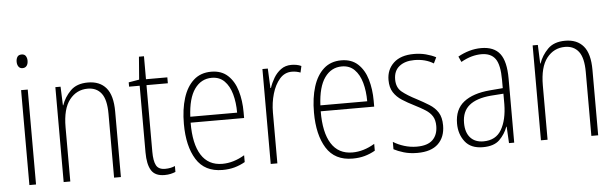

<svg xmlns="http://www.w3.org/2000/svg" viewBox="-47 -891 3416 1066"><g transform="rotate(-5 1660.5 -358.0)"><path d="M99 -726Q115 -726 122 -715Q129 -704 129 -689Q129 -671 121 -660.5Q113 -650 98 -650Q83 -650 75.5 -661Q68 -672 68 -688Q68 -704 75 -715Q82 -726 99 -726ZM116 -529V0H79V-529Z M452 -539Q518 -539 553.5 -497Q589 -455 589 -365V0H551V-356Q551 -435 524 -470Q497 -505 448 -505Q386 -505 346.5 -455Q307 -405 307 -302V0H270V-529H299L303 -425H305Q320 -469 354.5 -504Q389 -539 452 -539Z M838 -24Q854 -24 868.5 -27Q883 -30 893 -35V-2Q881 3 866 6.5Q851 10 832 10Q779 10 758 -24Q737 -58 737 -124V-496H678V-520L737 -530L747 -657H775V-529H894V-496H775V-124Q775 -74 788 -49Q801 -24 838 -24Z M1139 -539Q1196 -539 1231.5 -506Q1267 -473 1283 -418.5Q1299 -364 1299 -300V-267H1001Q1000 -149 1039.5 -86.5Q1079 -24 1157 -24Q1219 -24 1281 -61V-23Q1253 -7 1222.5 1.5Q1192 10 1155 10Q1056 10 1009.5 -64.5Q963 -139 963 -263Q963 -345 982.5 -407Q1002 -469 1041 -504Q1080 -539 1139 -539ZM1139 -505Q1080 -505 1043.5 -454Q1007 -403 1002 -300H1263Q1263 -357 1250 -403.5Q1237 -450 1209.5 -477.5Q1182 -505 1139 -505Z M1586 -538Q1600 -538 1614 -535.5Q1628 -533 1641 -527L1633 -491Q1623 -495 1611 -497.5Q1599 -500 1585 -500Q1545 -500 1517.5 -468.5Q1490 -437 1475.5 -387.5Q1461 -338 1461 -283V0H1424V-529H1454L1459 -420H1462Q1471 -448 1487 -475Q1503 -502 1527.5 -520Q1552 -538 1586 -538Z M1864 -539Q1921 -539 1956.5 -506Q1992 -473 2008 -418.5Q2024 -364 2024 -300V-267H1726Q1725 -149 1764.5 -86.5Q1804 -24 1882 -24Q1944 -24 2006 -61V-23Q1978 -7 1947.5 1.5Q1917 10 1880 10Q1781 10 1734.5 -64.5Q1688 -139 1688 -263Q1688 -345 1707.5 -407Q1727 -469 1766 -504Q1805 -539 1864 -539ZM1864 -505Q1805 -505 1768.5 -454Q1732 -403 1727 -300H1988Q1988 -357 1975 -403.5Q1962 -450 1934.5 -477.5Q1907 -505 1864 -505Z M2396 -130Q2396 -65 2357 -27.5Q2318 10 2241 10Q2199 10 2165.5 0Q2132 -10 2110 -22V-63Q2137 -46 2171 -35.5Q2205 -25 2241 -25Q2301 -25 2329.5 -53Q2358 -81 2358 -130Q2358 -163 2345 -184Q2332 -205 2307 -221Q2282 -237 2248 -254Q2210 -273 2180.5 -292Q2151 -311 2133.5 -338Q2116 -365 2116 -407Q2116 -465 2155.5 -502Q2195 -539 2269 -539Q2304 -539 2335 -531Q2366 -523 2391 -510L2375 -477Q2330 -505 2268 -505Q2216 -505 2184.5 -480Q2153 -455 2153 -407Q2153 -362 2182 -338Q2211 -314 2264 -287Q2300 -268 2330.5 -249Q2361 -230 2378.5 -202.5Q2396 -175 2396 -130Z M2644 -539Q2715 -539 2748 -496Q2781 -453 2781 -357V0H2752L2747 -92H2745Q2730 -51 2699 -20.5Q2668 10 2606 10Q2539 10 2506.5 -32Q2474 -74 2474 -133Q2474 -212 2525.5 -252.5Q2577 -293 2671 -301L2744 -307V-353Q2744 -437 2719.5 -471Q2695 -505 2642 -505Q2616 -505 2588 -497.5Q2560 -490 2528 -472L2514 -503Q2544 -520 2577 -529.5Q2610 -539 2644 -539ZM2674 -271Q2594 -264 2553.5 -230.5Q2513 -197 2513 -133Q2513 -80 2539 -51Q2565 -22 2612 -22Q2681 -22 2712.5 -76Q2744 -130 2745 -218V-276Z M3112 -539Q3178 -539 3213.5 -497Q3249 -455 3249 -365V0H3211V-356Q3211 -435 3184 -470Q3157 -505 3108 -505Q3046 -505 3006.5 -455Q2967 -405 2967 -302V0H2930V-529H2959L2963 -425H2965Q2980 -469 3014.5 -504Q3049 -539 3112 -539Z"/></g></svg>

Font: Noto Sans Sinhala Condensed ExtraLight
Style: Regular
Weight: 200
Width: 3
Designer: Jelle Bosma - Monotype Design Team
Foundry: Monotype Imaging Inc.
Version: Version 2.006; ttfautohint (v1.8.4.7-5d5b)